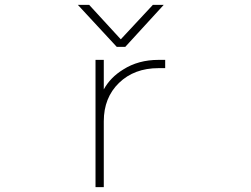

<svg xmlns="http://www.w3.org/2000/svg" viewBox="-20 -772 1040 794"><path d="M301.8 -752H348.6L479.5 -609.4L612.3 -752H657.2L498 -578.1H462.9ZM409.2 -402.3Q436.5 -452.1 489.3 -484.4Q551.8 -524.4 635.7 -524.4H663.1V-490.2H635.7Q535.2 -490.2 472.2 -429.2Q409.2 -368.2 409.2 -270.5V2H375V-524.4H409.2Z"/></svg>

Font: Gen Shin Gothic Monospace ExtraLight
Style: Regular
Weight: 200
Designer: [Source Han Sans]
Ryoko NISHIZUKA  (kana & ideographs); Paul D. Hunt (Latin, Greek & Cyrillic); Wenlong ZHANG  (bopomofo
Version: Version 1.002.20150607